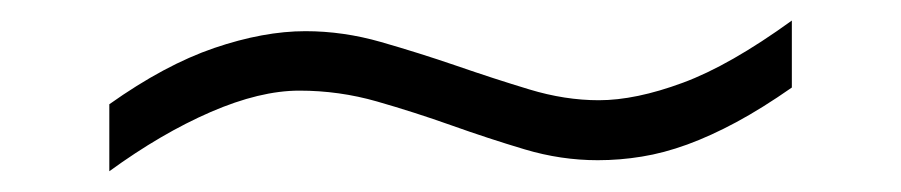

<svg xmlns="http://www.w3.org/2000/svg" viewBox="-20 -391 873 186"><path d="M747.1 -306.2Q718.3 -286.1 693.4 -272.7Q668.5 -259.3 645.8 -251Q623 -242.7 601.8 -239.3Q580.6 -235.8 559.1 -235.8Q523.4 -235.8 488.3 -246.3Q453.1 -256.8 417.5 -269.5Q381.8 -282.2 345.2 -292.7Q308.6 -303.2 270 -303.2Q231.9 -303.2 184.1 -282.5Q136.2 -261.7 85.9 -225.1V-290Q139.6 -328.1 187.5 -344.5Q235.4 -360.8 275.9 -360.8Q312.5 -360.8 349.1 -350.3Q385.7 -339.8 421.9 -327.4Q458 -314.9 492.7 -304.4Q527.3 -293.9 560.1 -293.9Q595.7 -293.9 641.4 -310.8Q687 -327.6 747.1 -371.1Z"/></svg>

Font: BabelStone Ogham Bound
Style: Italic
Weight: 400
Italic angle: -30°
Designer: Andrew West
Foundry: BabelStone
Version: Version 2.02 March 14, 2022